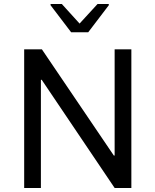

<svg xmlns="http://www.w3.org/2000/svg" viewBox="-20 -933 771 953"><path d="M100 0V-688H188L545 -161H549V-688H632V0H549L187 -537H183V0ZM333 -773 231 -907V-913H287L375 -816L464 -913H520V-907L418 -773Z"/></svg>

Font: Saira Thin
Style: Regular
Weight: 400
Version: Version 1.101